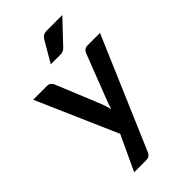

<svg xmlns="http://www.w3.org/2000/svg" viewBox="-268 -814 1065 1065"><g transform="rotate(-45 264.0 -282.0)"><path d="M3 0ZM247.5 141Q242 154 233.2 160.8Q224.5 167.5 206.5 167.5H114.5L210.5 -38L3 -513H111.5Q126 -513 134.2 -506Q142.5 -499 146.5 -490L255.5 -224Q265.5 -196.5 272 -169.5Q276 -183.5 280.8 -197.2Q285.5 -211 291 -224.5L394 -490Q398 -500 407.2 -506.5Q416.5 -513 428 -513H527ZM449.5 -731 326 -600.5Q316.5 -590.5 307.8 -586.8Q299 -583 285 -583H211L282 -704.5Q289.5 -717.5 299.5 -724.2Q309.5 -731 329.5 -731Z"/></g></svg>

Font: Lato
Style: Bold
Weight: 700
Designer: Lukasz Dziedzic
Foundry: tyPoland Lukasz Dziedzic
Version: Version 2.007; 2014-02-27